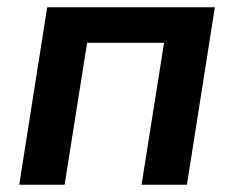

<svg xmlns="http://www.w3.org/2000/svg" viewBox="-20 -509 645 529"><path d="M33 0 110 -489H572L495 0H370L432 -391H220L158 0Z"/></svg>

Font: Nunito Sans
Style: Bold Italic
Weight: 700
Italic angle: -9°
Designer: Vernon Adams
Foundry: Vernon Adams
Version: Version 3.006; ttfautohint (v1.8.3)